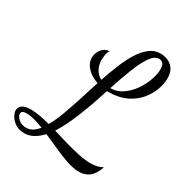

<svg xmlns="http://www.w3.org/2000/svg" viewBox="-256 -857 1025 1081"><g transform="rotate(30 256.0 -316.5)"><path d="M410 87Q374 87 329.5 72Q285 57 238.5 35.5Q192 14 146 -5Q121 22 93.5 37.5Q66 53 34 53Q1 53 -22.5 38Q-46 23 -58.5 2Q-71 -19 -71 -36Q-71 -55 -54 -68.5Q-37 -82 5 -82Q32 -82 63.5 -76Q95 -70 129 -61Q153 -103 173 -158Q193 -213 213 -275Q233 -337 252 -398Q205 -414 178.5 -443.5Q152 -473 152 -506Q152 -524 160 -542.5Q168 -561 184 -574Q200 -587 221 -587Q212 -575 209 -555.5Q206 -536 206 -523Q206 -487 221.5 -462Q237 -437 261 -424Q281 -483 302.5 -536Q324 -589 350 -630.5Q376 -672 407.5 -696Q439 -720 478 -720Q499 -720 522.5 -711Q546 -702 563 -679.5Q580 -657 580 -616Q580 -582 565.5 -542.5Q551 -503 521.5 -467.5Q492 -432 446 -409.5Q400 -387 336 -385Q335 -385 331.5 -385Q328 -385 320 -385Q301 -325 279 -263.5Q257 -202 232 -146.5Q207 -91 179 -47Q222 -34 269.5 -20Q317 -6 362 3.5Q407 13 444 13Q466 13 484 8.5Q502 4 520 -5Q503 45 475.5 66Q448 87 410 87ZM28 21Q51 21 69.5 9.5Q88 -2 104 -23Q73 -35 44 -43Q15 -51 -7 -51Q-26 -51 -33.5 -45.5Q-41 -40 -41 -31Q-41 -14 -21.5 3.5Q-2 21 28 21ZM328 -409Q373 -410 408.5 -435.5Q444 -461 469 -498Q494 -535 507 -574Q520 -613 520 -642Q520 -670 509.5 -680Q499 -690 485 -690Q455 -690 428.5 -651Q402 -612 377.5 -548.5Q353 -485 328 -409Z"/></g></svg>

Font: Dancing Script Medium
Style: Regular
Weight: 500
Designer: Pablo Impallari
Foundry: Pablo Impallari
Version: Version 2.000